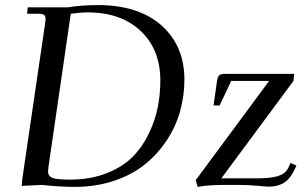

<svg xmlns="http://www.w3.org/2000/svg" viewBox="-20 -731 1211 759"><path d="M753.9 -19 1043.9 -411.1H894L848.1 -314H824.2L837.9 -411.1Q840.3 -426.8 846.4 -432.9Q852.5 -439 869.1 -439H1143.1L1140.1 -411.1L855 -25.9H994.1Q1047.9 -25.9 1077.1 -34.4Q1106.4 -43 1118.2 -64.9L1128.9 -86.9L1151.9 -76.2L1141.1 -54.2Q1131.8 -35.6 1120.1 -23.2Q1108.4 -10.7 1095.2 -4.4Q1082 2 1069.3 4.4Q1056.6 6.8 1042 6.8Q1033.2 6.8 997.6 3.4Q961.9 0 923.8 0H867.2Q802.2 0 761.2 7.8ZM65.9 3.9 67.9 -22 158.2 -637.2Q160.2 -650.9 160.2 -655.8Q160.2 -668.5 153.3 -672.6Q146.5 -676.8 127.9 -676.8H86.9L89.8 -702.1H249Q303.2 -710.9 366.2 -710.9Q527.8 -710.9 618.4 -630.4Q709 -549.8 709 -416Q709 -352.1 691.9 -291Q674.8 -230 638.9 -175.8Q603 -121.6 552.5 -80.8Q502 -40 430.4 -16.1Q358.9 7.8 274.9 7.8Q214.8 7.8 146 0ZM169.9 -54.2Q169.9 -34.2 188 -27.6Q206.1 -21 256.8 -21Q337.9 -21 401.9 -46.4Q465.8 -71.8 504.6 -111.3Q543.5 -150.9 568.8 -204.1Q594.2 -257.3 604 -308.6Q613.8 -359.9 613.8 -413.1Q613.8 -535.2 536.1 -608.6Q458.5 -682.1 325.2 -682.1Q301.8 -682.1 259.8 -676.8L171.9 -73.2Q169.9 -59.6 169.9 -54.2Z"/></svg>

Font: Dihjauti S
Style: Bold Italic
Weight: 700
Italic angle: -9°
Designer: T. Christopher White
Version: Version 3.0.0